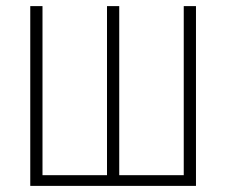

<svg xmlns="http://www.w3.org/2000/svg" viewBox="-20 -608 740 628"><path d="M79 0V-588H119V-35H330V-588H370V-35H581V-588H621V0Z"/></svg>

Font: Martian Mono Thin
Style: Regular
Weight: 100
Monospace: yes
Designer: Roman Shamin
Foundry: Evil Martians
Version: Version 1.000; ttfautohint (v1.8.4.7-5d5b)